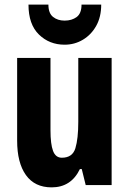

<svg xmlns="http://www.w3.org/2000/svg" viewBox="-20 -892 558 829"><path d="M462 -642V-93H350L333 -162H325Q287 -83 203 -83Q130 -83 92 -136Q54 -189 54 -285V-642H198V-329Q198 -270 209 -240.5Q220 -211 247 -211Q293 -211 305.5 -252Q318 -293 318 -366V-642ZM417 -872Q417 -819 395.5 -780.5Q374 -742 338 -720.5Q302 -699 259 -699Q193 -699 148 -743Q103 -787 103 -872H189Q189 -835 209 -819Q229 -803 259 -803Q290 -803 311 -818.5Q332 -834 332 -872Z"/></svg>

Font: Noto Sans Kannada UI ExtraCondensed ExtraBold
Style: Regular
Weight: 800
Width: 2
Designer: Jelle Bosma - Monotype Design Team
Foundry: Monotype Imaging Inc.
Version: Version 2.005; ttfautohint (v1.8.4.7-5d5b)